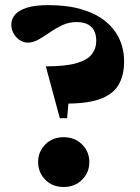

<svg xmlns="http://www.w3.org/2000/svg" viewBox="-20 -720 545 748"><path d="M169 -700Q244 -700 299.5 -683.2Q355 -666.5 391.2 -636.8Q427.5 -607 445.5 -567.2Q463.5 -527.5 463.5 -481Q463.5 -423.5 440 -386.5Q416.5 -349.5 364 -332.2Q311.5 -315 223.5 -316.5L255 -410.5L241.5 -259.5H213L158.5 -461.5Q235 -461.5 277.5 -473.8Q320 -486 337.5 -508.5Q355 -531 355 -561Q355 -584.5 346.5 -600.8Q338 -617 321 -625.5Q304 -634 277 -634Q248.5 -634 223 -622Q197.5 -610 174.5 -594Q151.5 -578 130.2 -566Q109 -554 88.5 -554Q72.5 -554 57.8 -563.2Q43 -572.5 33.5 -588.8Q24 -605 24 -624.5Q24 -645.5 38.2 -662.5Q52.5 -679.5 84.2 -689.8Q116 -700 169 -700ZM228 -185.5Q271.5 -185.5 299.8 -157.2Q328 -129 328 -88.5Q328 -48 299.8 -19.8Q271.5 8.5 228 8.5Q184.5 8.5 156.5 -19.8Q128.5 -48 128.5 -88.5Q128.5 -129 156.5 -157.2Q184.5 -185.5 228 -185.5Z"/></svg>

Font: Newsreader 36pt ExtraBold
Style: Regular
Weight: 800
Designer: Hugues Gentile
Foundry: Production Type
Version: Version 1.003